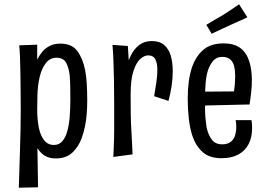

<svg xmlns="http://www.w3.org/2000/svg" viewBox="-20 -728 1250 898"><path d="M68 150Q68 143 69 118Q70 93 71 55.5Q72 18 73.5 -27Q75 -72 76 -119.5Q77 -167 77 -210Q77 -249 76.5 -294Q76 -339 75.5 -383Q75 -427 73.5 -462Q72 -497 70 -516L154 -519V-449Q163 -468 177.5 -485.5Q192 -503 213 -513.5Q234 -524 262 -524Q316 -524 341.5 -489.5Q367 -455 378 -401Q384 -370 386 -333Q388 -296 388 -258Q388 -226 385.5 -194.5Q383 -163 377 -135Q371 -107 362 -82Q346 -39 317 -13Q288 13 241 13Q219 13 202.5 6.5Q186 0 174.5 -11Q163 -22 155 -35L158 148ZM154 -215Q154 -169 161.5 -131.5Q169 -94 186.5 -72Q204 -50 232 -50Q256 -50 271 -67Q286 -84 294 -112Q303 -143 306 -182Q309 -221 309 -260Q309 -292 308.5 -321.5Q308 -351 306 -375Q302 -412 289 -435Q276 -458 244 -458Q214 -458 194.5 -433Q175 -408 165.5 -368Q156 -328 155 -280Z M701 -278Q707 -313 711.5 -344.5Q716 -376 716 -401Q716 -432 706.5 -450.5Q697 -469 673 -469Q655 -469 636 -452Q617 -435 604 -395.5Q591 -356 591 -287L550 -245Q551 -279 554.5 -318.5Q558 -358 567 -396.5Q576 -435 591 -466.5Q606 -498 630.5 -517Q655 -536 690 -536Q727 -536 748.5 -517Q770 -498 779 -466.5Q788 -435 788 -395Q788 -361 782.5 -325Q777 -289 768 -256ZM510 6Q511 -16 512 -37Q513 -58 513.5 -79.5Q514 -101 514 -126Q514 -151 514 -180.5Q514 -210 514 -247Q514 -305 513 -354.5Q512 -404 510.5 -445.5Q509 -487 506 -518L578 -513Q580 -489 581.5 -457Q583 -425 585.5 -383.5Q588 -342 591 -287Q591 -241 591.5 -200.5Q592 -160 594 -125Q596 -90 597.5 -60Q599 -30 600 -6Z M1016 12Q960 12 928 -16.5Q896 -45 880 -92Q868 -129 863 -173.5Q858 -218 858 -267Q858 -309 863 -347Q868 -385 879 -416Q896 -465 931 -495Q966 -525 1025 -525Q1076 -525 1104.5 -503Q1133 -481 1145.5 -442Q1158 -403 1158 -354Q1158 -327 1155 -298Q1152 -269 1147 -239L1074 -296Q1077 -317 1078.5 -336Q1080 -355 1080 -371Q1080 -398 1075 -418.5Q1070 -439 1056.5 -450.5Q1043 -462 1019 -462Q993 -462 977 -443.5Q961 -425 952 -397Q944 -370 941.5 -336.5Q939 -303 939 -269Q939 -244 939 -220Q939 -196 941 -174Q943 -152 946 -133Q954 -97 970.5 -75Q987 -53 1019 -53Q1044 -53 1058.5 -64Q1073 -75 1079 -93.5Q1085 -112 1085 -133Q1085 -141 1084.5 -149.5Q1084 -158 1082 -166H1156Q1158 -156 1158.5 -146Q1159 -136 1159 -127Q1159 -86 1143 -54.5Q1127 -23 1095 -5.5Q1063 12 1016 12ZM887 -232 886 -299 1141 -301 1147 -239Q1147 -239 1130 -239Q1113 -239 1086 -238Q1059 -237 1024.5 -236.5Q990 -236 954.5 -235Q919 -234 887 -232ZM970 -570 945 -612Q956 -619 968.5 -626Q981 -633 994 -641Q1007 -649 1020 -656Q1034 -665 1047 -673.5Q1060 -682 1073.5 -691Q1087 -700 1098 -708L1137 -647Q1123 -640 1108 -633.5Q1093 -627 1078 -620.5Q1063 -614 1049 -607Q1035 -601 1021.5 -594.5Q1008 -588 995 -582Q982 -576 970 -570Z"/></svg>

Font: Truculenta Medium
Style: Regular
Weight: 500
Version: Version 1.002